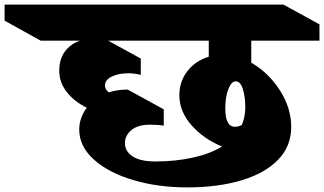

<svg xmlns="http://www.w3.org/2000/svg" viewBox="-182 -806 1411 836"><path d="M912 -533Q987 -490 1036.5 -413Q1086 -336 1086 -253Q1086 -169 1028.5 -110Q971 -51 868.5 -20.5Q766 10 633 10Q506 10 398 -22Q290 -54 226.5 -111.5Q163 -169 163 -242Q163 -293 196 -337Q142 -363 109 -405Q76 -447 76 -498Q76 -548 100 -581Q124 -614 166 -629H-5L-162 -716V-786H1052L1209 -700V-629H912ZM289 -629 431 -551V-480Q403 -487 377 -487Q334 -487 304.5 -472.5Q275 -458 275 -434Q275 -416 292 -404Q330 -416 374 -416L531 -330V-259Q508 -263 470 -263Q418 -263 390 -239.5Q362 -216 362 -183Q362 -147 395.5 -125Q429 -103 494 -103Q582 -103 657 -119.5Q732 -136 785 -168Q706 -200 652.5 -260Q599 -320 599 -391Q599 -452 634.5 -497Q670 -542 727 -559V-629ZM799 -334Q799 -254 841 -254Q857 -254 871 -262Q886 -297 886 -339Q886 -384 875.5 -418Q865 -452 844 -452Q826 -452 812.5 -418.5Q799 -385 799 -334Z"/></svg>

Font: Inknut Antiqua ExtraBold
Style: Regular
Weight: 800
Designer: Claus Eggers Sørensen
Foundry: Claus Eggers Sørensen
Version: Version 1.003; ttfautohint (v1.8.2) -l 8 -r 50 -G 200 -x 14 